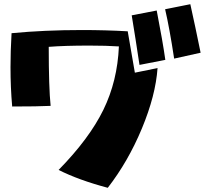

<svg xmlns="http://www.w3.org/2000/svg" viewBox="-20 -870 985 914"><path d="M259 -61Q405 -210 472 -347Q539 -484 546 -649Q487 -653 405 -653Q289 -653 212 -647Q212 -453 221 -366Q160 -363 38 -363Q30 -453 30 -551Q30 -625 35 -712Q191 -727 371 -727Q483 -727 588 -721L622 -524L730 -546Q721 -416 655.5 -258.5Q590 -101 493 24Q354 -13 259 -61ZM607 -797 726 -820Q755 -671 767 -585L644 -561Q625 -688 607 -797ZM766 -826 886 -850Q909 -747 935 -619L809 -591Q787 -736 766 -826Z"/></svg>

Font: Otomanopee One
Style: Regular
Weight: 400
Designer: Das Ende der Wildnis
Foundry: Gutenberg Labo
Version: Version 3.005